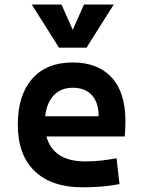

<svg xmlns="http://www.w3.org/2000/svg" viewBox="-20 -796 626 826"><path d="M335.4 9.8Q201.7 9.8 129.2 -59.8Q56.6 -129.4 56.6 -259.8Q56.6 -386.7 118.4 -457Q180.2 -527.3 292.5 -527.3Q400.9 -527.3 460.2 -462.9Q519.5 -398.4 519.5 -275.9Q519.5 -240.7 516.6 -209H179.7Q209 -101.6 347.2 -101.6Q381.3 -101.6 414.3 -105.2Q447.3 -108.9 481.4 -115.2L494.1 -3.9Q445.8 4.9 406 7.3Q366.2 9.8 335.4 9.8ZM174.3 -295.9H404.3Q404.3 -355.5 375 -387Q345.7 -418.5 293.5 -418.5Q242.7 -418.5 211.9 -386.7Q181.2 -355 174.3 -295.9ZM233.9 -590.8 116.7 -776.4H244.6L293 -667.5L341.3 -776.4H469.2L352.1 -590.8Z"/></svg>

Font: Cascadia Mono NF SemiBold
Style: Regular
Weight: 600
Monospace: yes
Designer: Aaron Bell
Foundry: Saja Typeworks
Version: Version 2404.023; ttfautohint (v1.8.4)